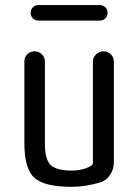

<svg xmlns="http://www.w3.org/2000/svg" viewBox="-20 -720 540 750"><path d="M259.8 9.8Q152.3 9.8 113.8 -25.9Q75.2 -61.5 75.2 -160.2V-480.5Q75.2 -496.1 86.4 -507.8Q97.7 -519.5 114.7 -519.5Q131.8 -519.5 143.6 -507.8Q155.3 -496.1 155.3 -480.5V-160.2Q155.3 -98.6 177.2 -76.2Q199.2 -53.7 259.8 -53.7Q303.7 -53.7 335.9 -72.3Q342.8 -76.2 342.8 -84V-478.5Q342.8 -495.1 355 -507.3Q367.2 -519.5 384.3 -519.5Q401.4 -519.5 413.1 -507.8Q424.8 -496.1 424.8 -478.5V-86.9Q424.8 -59.6 410.6 -37.6Q396.5 -15.6 372.1 -7.8Q314.5 9.8 259.8 9.8ZM370.1 -700.2Q382.8 -700.2 391.6 -691.4Q400.4 -682.6 400.4 -669.9Q400.4 -657.2 391.6 -648.4Q382.8 -639.6 370.1 -639.6H129.9Q117.2 -639.6 108.4 -648.4Q99.6 -657.2 99.6 -669.9Q99.6 -682.6 108.4 -691.4Q117.2 -700.2 129.9 -700.2Z"/></svg>

Font: Rounded Mgen+ 1mn regular
Style: Regular
Weight: 400
Designer: [Source Han Sans]
Ryoko NISHIZUKA  (kana & ideographs); Paul D. Hunt (Latin, Greek & Cyrillic); Wenlong ZHANG  (bopomofo
Version: Version 1.059.20150602